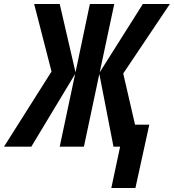

<svg xmlns="http://www.w3.org/2000/svg" viewBox="-87 -734 870 961"><path d="M470.2 207 514.2 0H481L410.2 -363.8L333 0H211.9L289.1 -363.8L69.8 0H-66.9L170.9 -376L84 -713.9H211.9L291 -372.1L362.8 -713.9H484.9L412.1 -372.1L627.9 -713.9H763.2L529.8 -366.2L588.9 -109.9H660.2L590.8 207Z"/></svg>

Font: Open Sans Condensed
Style: Bold Italic
Weight: 700
Width: 3
Italic angle: -12°
Designer: Monotype Design Team
Foundry: Monotype Imaging Inc.
Version: Version 3.003; ttfautohint (v1.8.4)